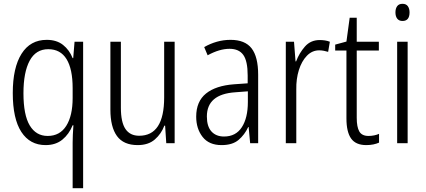

<svg xmlns="http://www.w3.org/2000/svg" viewBox="-20 -751 2233 1007"><path d="M361 -3Q361 -19 362 -44Q363 -69 365 -94H361Q342 -47 307 -18.5Q272 10 219 10Q137 10 92 -59Q47 -128 47 -263Q47 -396 93 -469Q139 -542 225 -542Q277 -542 310.5 -515.5Q344 -489 361 -446H364L371 -532H416V236H361ZM230 -38Q294 -38 327.5 -91Q361 -144 361 -237V-289Q361 -389 329 -441Q297 -493 233 -493Q168 -493 135.5 -432.5Q103 -372 103 -262Q103 -148 136 -93Q169 -38 230 -38Z M896 -532V0H852L846 -92H842Q826 -49 792 -19.5Q758 10 702 10Q628 10 593.5 -37.5Q559 -85 559 -176V-532H614V-186Q614 -110 638 -74.5Q662 -39 710 -39Q841 -39 841 -240V-532Z M1189 -542Q1265 -542 1299.5 -497.5Q1334 -453 1334 -359V0H1292L1284 -85H1282Q1263 -44 1231 -17Q1199 10 1142 10Q1076 10 1042.5 -33Q1009 -76 1009 -139Q1009 -219 1060.5 -260.5Q1112 -302 1208 -309L1279 -314V-355Q1279 -431 1256 -463Q1233 -495 1184 -495Q1131 -495 1069 -461L1051 -504Q1082 -522 1117 -532Q1152 -542 1189 -542ZM1214 -267Q1065 -257 1065 -140Q1065 -88 1089 -61.5Q1113 -35 1155 -35Q1217 -35 1248.5 -84Q1280 -133 1280 -216V-272Z M1657 -541Q1670 -541 1684 -539Q1698 -537 1710 -532L1701 -479Q1691 -482 1679 -484.5Q1667 -487 1654 -487Q1617 -487 1589.5 -458.5Q1562 -430 1547.5 -383.5Q1533 -337 1534 -282V0H1479V-532H1522L1530 -429H1533Q1549 -472 1579 -506.5Q1609 -541 1657 -541Z M1913 -38Q1928 -38 1942.5 -41Q1957 -44 1968 -49V-3Q1955 3 1938 6.5Q1921 10 1901 10Q1846 10 1821.5 -24.5Q1797 -59 1797 -130V-486H1738V-517L1797 -533L1814 -658H1851V-532H1967V-486H1851V-133Q1851 -85 1864.5 -61.5Q1878 -38 1913 -38Z M2091 -731Q2110 -731 2119 -718.5Q2128 -706 2128 -686Q2128 -641 2091 -641Q2073 -641 2063.5 -653Q2054 -665 2054 -686Q2054 -706 2063 -718.5Q2072 -731 2091 -731ZM2118 -532V0H2063V-532Z"/></svg>

Font: Noto Sans Ethiopic Condensed Light
Style: Regular
Weight: 300
Width: 3
Designer: Monotype Design Team
Foundry: Monotype Imaging Inc.
Version: Version 2.102; ttfautohint (v1.8.4.7-5d5b)